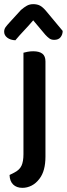

<svg xmlns="http://www.w3.org/2000/svg" viewBox="-39 -718 322 925"><path d="M180 36Q180 105 152 142Q135 165 113.5 176Q92 187 69 187Q41 187 24.5 171Q8 155 7 125L29 114Q55 101 64.5 80.5Q74 60 74 25V-464Q81 -466 93.5 -468.5Q106 -471 121 -471Q150 -471 165 -459.5Q180 -448 180 -422ZM121 -620Q97 -592 76 -570Q55 -548 35 -524Q11 -525 -4 -536.5Q-19 -548 -19 -565Q-19 -578 -11.5 -588Q-4 -598 9 -612L62 -670Q77 -683 90.5 -690.5Q104 -698 121 -698Q140 -698 153.5 -691Q167 -684 183 -665L263 -569Q263 -552 253 -539Q243 -526 222 -526Q208 -526 198.5 -533Q189 -540 179 -551Z"/></svg>

Font: Baloo Chettan 2 Medium
Style: Regular
Weight: 500
Designer: Maithili Shingre, Unnati Kotecha and Ek Type
Foundry: Ek Type
Version: Version 1.640;hotconv 1.0.111;makeotfexe 2.5.65597; ttfautoh